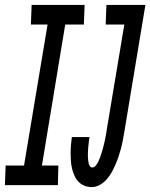

<svg xmlns="http://www.w3.org/2000/svg" viewBox="-58 -755 613 783"><path d="M-38 0 -35 -80H40L136 -655H68L71 -735H287L284 -655H208L113 -80H180L178 0ZM316 8Q300 8 285.5 2Q271 -4 261 -15Q251 -26 245 -40Q239 -54 235.5 -69Q232 -84 231 -100Q230 -116 230 -132Q230 -148 231.5 -164.5Q233 -181 235 -196H307Q306 -190 305 -183Q304 -176 303.5 -169.5Q303 -163 302 -156Q301 -149 301 -142.5Q301 -136 300.5 -129Q300 -122 300.5 -115.5Q301 -109 301.5 -102.5Q302 -96 303.5 -89.5Q305 -83 308.5 -77.5Q312 -72 318 -72Q327 -72 333 -80Q339 -88 343 -96Q347 -104 350 -112.5Q353 -121 355.5 -129Q358 -137 360.5 -145.5Q363 -154 365 -162.5Q367 -171 369 -179.5Q371 -188 372.5 -196.5Q374 -205 375.5 -213.5Q377 -222 378 -230L449 -655H373L376 -735H535L449 -217Q446 -200 443 -183.5Q440 -167 435.5 -150Q431 -133 425.5 -116.5Q420 -100 413 -84Q406 -68 397.5 -52.5Q389 -37 377 -23.5Q365 -10 349 -1Q333 8 316 8Z"/></svg>

Font: Iosevka Slab Medium Oblique
Style: Regular
Weight: 500
Italic angle: -9°
Monospace: yes
Designer: Belleve Invis
Foundry: Belleve Invis
Version: Version 11.1.1; ttfautohint (v1.8.3)